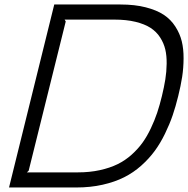

<svg xmlns="http://www.w3.org/2000/svg" viewBox="-20 -830 833 850"><path d="M696.8 -404.8Q706.5 -444.8 711.9 -478.5Q717.3 -512.2 717.8 -547.9Q718.3 -583.5 711.7 -611.3Q705.1 -639.2 688.7 -664.6Q672.4 -689.9 646.2 -706.8Q620.1 -723.6 579.8 -733.4Q539.6 -743.2 486.8 -743.2H266.1L271 -734.9L106.9 -74.2L99.1 -66.9H325.2Q377.4 -66.9 421.9 -76.7Q466.3 -86.4 500.2 -103Q534.2 -119.6 562.5 -145Q590.8 -170.4 610.8 -198.2Q630.9 -226.1 647.7 -261.7Q664.6 -297.4 675.8 -330.8Q687 -364.3 696.8 -404.8ZM769 -404.8Q757.8 -358.9 744.4 -319.6Q731 -280.3 710.4 -238Q689.9 -195.8 665 -161.9Q640.1 -127.9 605.5 -96.9Q570.8 -65.9 529.5 -45.2Q488.3 -24.4 434.3 -12.2Q380.4 0 317.9 0H20L220.2 -810.1H513.2Q576.7 -810.1 625.2 -797.6Q673.8 -785.2 705.1 -764.4Q736.3 -743.7 756.3 -712.4Q776.4 -681.2 784.7 -647.2Q793 -613.3 792.7 -571Q792.5 -528.8 786.4 -489.5Q780.3 -450.2 769 -404.8Z"/></svg>

Font: Sinkin Sans 300 Light Italic
Style: Regular
Weight: 300
Italic angle: -112°
Designer: Keith Bates
Foundry: K-Type
Version: Sinkin Sans (version 1.0)  by Keith Bates   •   © 2014   www